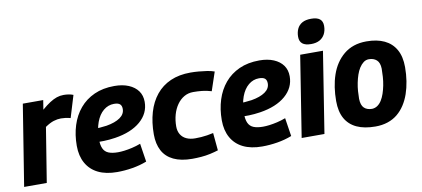

<svg xmlns="http://www.w3.org/2000/svg" viewBox="-70 -1013 2789 1270"><g transform="rotate(-10 1324.0 -378.0)"><path d="M228 -544 218 -481Q248 -507 273 -523Q298 -539 320 -546.5Q342 -554 366 -554Q383 -554 399.5 -551.5Q416 -549 431 -543L386 -395Q369 -400 352.5 -402Q336 -404 322 -404Q298 -404 272.5 -396Q247 -388 215 -366L156 0H4L91 -544Z M519 -299Q539 -297 563.5 -299Q588 -301 611 -304Q670 -314 703 -337Q736 -360 736 -395Q736 -417 724 -427.5Q712 -438 684 -438Q645 -438 613.5 -412Q582 -386 564.5 -338.5Q547 -291 546 -226Q546 -186 557 -162Q568 -138 592.5 -128Q617 -118 656 -118Q675 -118 699 -121Q723 -124 751.5 -130.5Q780 -137 809 -148L828 -25Q782 -7 730 1.5Q678 10 628 10Q553 10 501 -15.5Q449 -41 421.5 -90Q394 -139 394 -207Q394 -281 414 -344Q434 -407 473.5 -454Q513 -501 571.5 -527.5Q630 -554 707 -554Q762 -554 802.5 -537Q843 -520 865 -489.5Q887 -459 887 -416Q887 -339 825 -285.5Q763 -232 653 -215Q613 -209 577.5 -208Q542 -207 510 -209Z M1132 10Q1057 10 1007 -14Q957 -38 933 -83.5Q909 -129 909 -193Q909 -274 928.5 -340.5Q948 -407 987 -455Q1026 -503 1084 -528.5Q1142 -554 1218 -554Q1246 -554 1274 -551.5Q1302 -549 1329 -545Q1356 -541 1378 -533L1336 -408Q1303 -418 1273.5 -421Q1244 -424 1214 -424Q1180 -424 1152.5 -408Q1125 -392 1105 -363.5Q1085 -335 1074.5 -298Q1064 -261 1064 -219Q1064 -188 1077.5 -165.5Q1091 -143 1116 -131.5Q1141 -120 1175 -120Q1196 -120 1215.5 -121.5Q1235 -123 1255 -126Q1275 -129 1297 -134L1308 -16Q1283 -8 1253.5 -1.5Q1224 5 1192.5 7.5Q1161 10 1132 10Z M1493 -299Q1513 -297 1537.5 -299Q1562 -301 1585 -304Q1644 -314 1677 -337Q1710 -360 1710 -395Q1710 -417 1698 -427.5Q1686 -438 1658 -438Q1619 -438 1587.5 -412Q1556 -386 1538.5 -338.5Q1521 -291 1520 -226Q1520 -186 1531 -162Q1542 -138 1566.5 -128Q1591 -118 1630 -118Q1649 -118 1673 -121Q1697 -124 1725.5 -130.5Q1754 -137 1783 -148L1802 -25Q1756 -7 1704 1.5Q1652 10 1602 10Q1527 10 1475 -15.5Q1423 -41 1395.5 -90Q1368 -139 1368 -207Q1368 -281 1388 -344Q1408 -407 1447.5 -454Q1487 -501 1545.5 -527.5Q1604 -554 1681 -554Q1736 -554 1776.5 -537Q1817 -520 1839 -489.5Q1861 -459 1861 -416Q1861 -339 1799 -285.5Q1737 -232 1627 -215Q1587 -209 1551.5 -208Q1516 -207 1484 -209Z M1868 0 1954 -544H2107L2021 0ZM2066 -766Q2105 -766 2124 -751Q2143 -736 2143 -705Q2143 -673 2130.5 -649.5Q2118 -626 2095 -613.5Q2072 -601 2038 -601Q1999 -601 1980 -616.5Q1961 -632 1961 -663Q1961 -693 1972 -716.5Q1983 -740 2006 -753Q2029 -766 2066 -766Z M2363 10Q2288 10 2237.5 -13.5Q2187 -37 2161 -83.5Q2135 -130 2135 -201Q2135 -248 2141.5 -292Q2148 -336 2161.5 -375.5Q2175 -415 2196.5 -447.5Q2218 -480 2247.5 -504.5Q2277 -529 2315 -542Q2353 -555 2400 -555Q2471 -555 2520.5 -531.5Q2570 -508 2596.5 -461Q2623 -414 2623 -343Q2623 -295 2616 -250Q2609 -205 2595.5 -166Q2582 -127 2561 -94.5Q2540 -62 2511.5 -38.5Q2483 -15 2445.5 -2.5Q2408 10 2363 10ZM2361 -109Q2381 -110 2397 -121Q2413 -132 2425 -151Q2437 -170 2445.5 -195Q2454 -220 2459.5 -248Q2465 -276 2467 -305Q2469 -334 2469 -360Q2468 -400 2448 -418Q2428 -436 2396 -436Q2376 -436 2360 -424Q2344 -412 2331.5 -392.5Q2319 -373 2310.5 -348Q2302 -323 2296.5 -295.5Q2291 -268 2289 -241Q2287 -214 2287 -189Q2288 -146 2307.5 -127.5Q2327 -109 2361 -109Z"/></g></svg>

Font: Georama ExtraCondensed Thin
Style: Bold Italic
Weight: 700
Italic angle: -9°
Version: Version 1.001